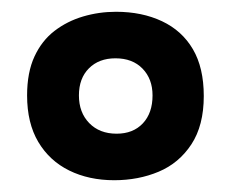

<svg xmlns="http://www.w3.org/2000/svg" viewBox="-20 -691 393 326"><path d="M174 -385Q131 -385 97.5 -401.5Q64 -418 45 -450Q26 -482 26 -529Q26 -568 38.5 -595Q51 -622 72.5 -638.5Q94 -655 121 -663Q148 -671 177 -671Q221 -671 255 -655Q289 -639 307.5 -607.5Q326 -576 326 -528Q326 -478 305 -446Q284 -414 249.5 -399.5Q215 -385 174 -385ZM178 -464Q206 -464 222.5 -481.5Q239 -499 239 -529Q239 -557 222 -574.5Q205 -592 176 -592Q148 -592 131 -575Q114 -558 114 -529Q114 -500 131.5 -482Q149 -464 178 -464Z"/></svg>

Font: Bricolage Grotesque 48pt Condensed ExtraBold SemiBold
Style: Regular
Weight: 600
Version: Version 1.000;gftools[0.9.30]